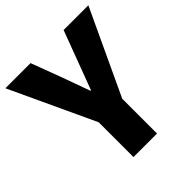

<svg xmlns="http://www.w3.org/2000/svg" viewBox="-209 -885 1026 1026"><g transform="rotate(-45 304.5 -372.0)"><path d="M215 -263 -9 -744H181L243 -579L303 -413H307L431 -744H618L393 -263V0H215Z"/></g></svg>

Font: Source Han Sans CN Heavy
Style: Bold
Weight: 900
Designer: Ryoko NISHIZUKA (kana & ideographs); Paul D. Hunt (Latin, Greek & Cyrillic); Wenlong ZHANG (bopomofo); Sandoll Communica
Foundry: Adobe Systems Incorporated
Version: Version 1.000;PS 1;hotconv 1.0.78;makeotf.lib2.5.61930